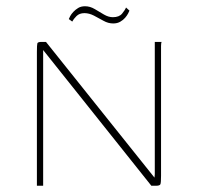

<svg xmlns="http://www.w3.org/2000/svg" viewBox="-20 -594 635 614"><path d="M98 0V-428Q98 -451 99.5 -455.5Q101 -460 113 -460H127L474 -26L475 -37V-460H497Q496 -459 495.5 -455Q495 -451 495 -446.5Q495 -442 495 -437V-32Q495 -10 493 -5Q491 0 479 0H464L118 -434V-426V0ZM342 -519Q326 -519 311 -527.5Q296 -536 280.5 -544Q265 -552 250 -552Q234 -552 224.5 -542.5Q215 -533 211 -525L200 -533Q201 -536 204.5 -542.5Q208 -549 214.5 -556Q221 -563 230 -568.5Q239 -574 252 -574Q268 -574 283 -565Q298 -556 312.5 -547.5Q327 -539 341 -539Q361 -539 370.5 -550.5Q380 -562 383 -570L394 -560Q393 -557 389.5 -550.5Q386 -544 380 -537Q374 -530 364.5 -524.5Q355 -519 342 -519Z"/></svg>

Font: Genos Thin
Style: Regular
Weight: 100
Designer: Robert E. Leuschke
Foundry: Robert E. Leuschke
Version: Version 1.010